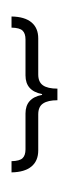

<svg xmlns="http://www.w3.org/2000/svg" viewBox="-20 -937 416 1228"><path d="M143.1 -211.4Q143.1 -310.1 249 -330.1V-335.4Q143.1 -355.5 143.1 -454.6V-684.6Q143.1 -723.1 124.3 -741.2Q105.5 -759.3 53.7 -760.3V-831.5Q138.2 -830.1 181.4 -793.9Q224.6 -757.8 224.6 -691.4V-460.4Q224.6 -412.6 254.6 -391.4Q284.7 -370.1 347.2 -370.1V-295.9Q287.1 -295.9 255.9 -275.4Q224.6 -254.9 224.6 -205.6V24.9Q224.6 91.8 181.2 127.9Q137.7 164.1 53.7 165.5V93.8Q105.5 92.8 124.3 74.7Q143.1 56.6 143.1 18.1ZM303.2 -622.1ZM308.6 -917ZM256.3 271Z"/></svg>

Font: Noto Sans Bengali UI
Style: Regular
Weight: 400
Designer: Monotype Design Team
Foundry: Monotype Imaging Inc.
Version: Version 1.03 uh